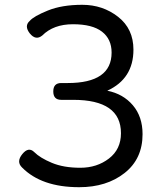

<svg xmlns="http://www.w3.org/2000/svg" viewBox="-20 -767 659 800"><path d="M536 -560Q536 -439 427 -389Q493 -376 533.5 -328.5Q574 -281 574 -208Q574 -105 499 -46Q424 13 310 13Q153 13 72 -69Q47 -93 73 -125Q99 -157 123 -133Q147 -109 196 -88.5Q245 -68 314.5 -68Q384 -68 434 -106.5Q484 -145 484 -212Q484 -351 285 -351H235Q202 -351 202 -386Q202 -421 235 -421H262Q445 -421 445 -548Q445 -604 405 -635Q365 -666 284 -666Q203 -666 156 -619Q129 -597 104 -628Q80 -659 104 -680Q120 -699 179 -723Q238 -747 323 -747Q408 -747 472 -697Q536 -647 536 -560Z"/></svg>

Font: Raw Maruko Gothic CJK TC
Style: Regular
Weight: 400
Version: Version 1.001